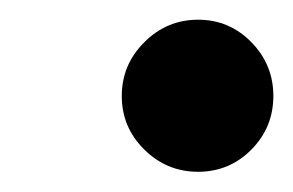

<svg xmlns="http://www.w3.org/2000/svg" viewBox="-20 -510 290 190"><path d="M100.5 -415Q100.5 -446 122.8 -468.2Q145 -490.5 176 -490.5Q207 -490.5 228.8 -468.2Q250.5 -446 250.5 -415Q250.5 -384 228.8 -362Q207 -340 176 -340Q145 -340 122.8 -362Q100.5 -384 100.5 -415Z"/></svg>

Font: Bodoni* 06pt Medium
Style: Italic
Weight: 500
Italic angle: -13°
Version: Version 2.3